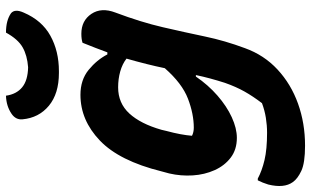

<svg xmlns="http://www.w3.org/2000/svg" viewBox="-221 -620 1040 642"><g transform="rotate(-90 299.0 -299.0)"><path d="M303 -550Q353 -550 386.5 -522.5Q420 -495 438 -460H445Q452 -479 460 -500Q468 -521 477 -543Q483 -545 490.5 -546Q498 -547 507 -547Q551 -547 573.5 -513.5Q596 -480 578 -433Q546 -348 529 -274.5Q512 -201 498 -134Q484 -67 459 0Q436 64 387.5 109Q339 154 273.5 177.5Q208 201 133 201Q75 201 48.5 188.5Q22 176 11 160Q-10 131 3 78Q6 68 9.5 59.5Q13 51 17 43H23Q49 57 85 65.5Q121 74 176 74Q201 74 226 70Q251 66 275 57Q298 27 314 -1.5Q330 -30 343 -67Q351 -92 357.5 -116Q364 -140 369 -164H364Q336 -123 300.5 -92Q265 -61 228 -44Q191 -27 159 -27Q120 -27 93 -47.5Q66 -68 51 -101.5Q36 -135 33.5 -174.5Q31 -214 40 -253L47 -279Q82 -420 150 -485Q218 -550 303 -550ZM166 -177Q178 -171 193 -171Q239 -171 290 -190.5Q341 -210 392 -268Q398 -297 406 -329Q414 -361 424 -396Q406 -410 381 -417Q356 -424 328 -424Q275 -424 240.5 -386.5Q206 -349 186 -279L182 -262Q169 -214 166 -177ZM395 -725Q435 -728 462 -743.5Q489 -759 511 -799Q552 -799 576 -782Q591 -769 578 -740Q552 -679 500.5 -650.5Q449 -622 382 -622H376Q307 -622 266.5 -655.5Q226 -689 221 -744Q219 -766 239 -780Q265 -798 300 -799Q305 -764 328 -745Q351 -726 395 -725Z"/></g></svg>

Font: Recursive Mn Csl St
Style: Bold Italic
Weight: 700
Italic angle: -15°
Monospace: yes
Version: Version 1.079;hotconv 1.0.112;makeotfexe 2.5.65598; ttfautoh